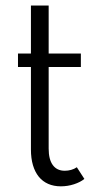

<svg xmlns="http://www.w3.org/2000/svg" viewBox="-20 -659 331 694"><path d="M200 14.5Q224.5 14.5 247.5 7Q270.5 -0.5 285 -12.3L257.7 -54.5Q248.6 -48.2 237.3 -45Q225.9 -41.8 214.1 -41.8Q185.9 -41.8 170.9 -62.3Q155.9 -82.7 155.9 -121.8V-416.8H272.3V-465.5H155.9V-639.1H91.8V-465.5H45V-416.8H91.8V-118.6Q91.8 -86.8 99.1 -62Q106.4 -37.3 120.2 -20.2Q134.1 -3.2 154.3 5.7Q174.5 14.5 200 14.5Z"/></svg>

Font: Spartan MB
Style: Regular
Weight: 212
Designer: Matt Bailey, Mirko Velimirovic
Foundry: Matt Bailey
Version: Version 1.005